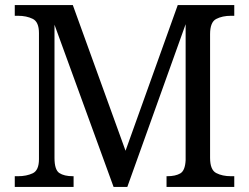

<svg xmlns="http://www.w3.org/2000/svg" viewBox="-20 -734 978 754"><path d="M38 0V-42H51Q84 -42 108.5 -53.5Q133 -65 133 -109V-604Q133 -648 108.5 -660Q84 -672 51 -672H38V-714H266L473 -142L678 -714H900V-672H887Q853 -672 829 -659.5Q805 -647 805 -600V-114Q805 -67 829 -54.5Q853 -42 887 -42H900V0H634V-42H637Q669 -42 688 -53Q707 -64 709 -105V-639L480 0H426L194 -637V-114Q194 -67 213 -54.5Q232 -42 266 -42H269V0Z"/></svg>

Font: Noto Serif Oriya
Style: Regular
Weight: 400
Designer: David Williams
Foundry: Google LLC, David Williams
Version: Version 1.051; ttfautohint (v1.8.4.7-5d5b)